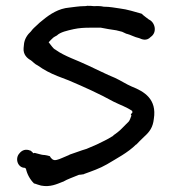

<svg xmlns="http://www.w3.org/2000/svg" viewBox="-20 -652 600 659"><path d="M47 -126C30 -108 41 -76 65 -76C66 -75 67 -75 69 -73C73 -54 83 -36 97 -22H99C105 -20 113 -17 121 -15C152 -9 175 -20 195 -28H196C213 -38 230 -43 251 -52C255 -52 261 -53 267 -54H268L269 -55C294 -64 323 -74 347 -88C380 -108 419 -128 447 -156H448C454 -163 463 -171 475 -183C493 -199 505 -215 508 -244C519 -312 475 -338 432 -355C413 -363 394 -376 374 -385C344 -397 314 -413 283 -427C246 -445 201 -459 171 -481L170 -482H169C163 -485 155 -497 147 -507C152 -512 157 -518 163 -523C163 -523 172 -529 173 -529L175 -530C187 -542 211 -547 233 -552C252 -556 268 -557 292 -557H326C344 -553 360 -551 379 -548L399 -543L414 -536H415C428 -533 440 -525 458 -521C467 -517 483 -510 497 -525C521 -541 512 -576 491 -585C486 -589 473 -598 466 -605C444 -611 417 -620 391 -623C375 -625 358 -629 336 -629C324 -632 311 -631 301 -631C296 -632 287 -632 281 -632H279C276 -631 274 -631 270 -631C260 -631 251 -630 242 -629L218 -626C181 -623 151 -603 128 -584C120 -578 112 -571 105 -564C100 -559 94 -555 86 -544C75 -534 63 -518 62 -497C62 -495 61 -490 61 -487C59 -465 73 -452 86 -445C92 -441 99 -432 110 -427C131 -412 152 -401 177 -391L216 -376C270 -353 319 -331 370 -303C394 -291 414 -285 434 -271V-269C435 -265 434 -265 434 -265L429 -260L431 -255C429 -248 424 -237 422 -235L393 -206C388 -201 382 -197 377 -193C369 -188 368 -185 364 -183H363L362 -182C348 -173 332 -166 312 -156L277 -141C256 -135 237 -127 218 -121V-120H217C199 -113 187 -106 174 -103H173C163 -100 155 -108 151 -116C145 -118 139 -119 133 -120H131C123 -120 110 -125 100 -127H98L94 -126C92 -130 88 -132 85 -135H84C68 -142 55 -136 47 -126Z"/></svg>

Font: Scribbler
Style: ExBd
Weight: 800
Designer: Mew Too
Foundry: Cannot Into Space Fonts
Version: Version 1.001